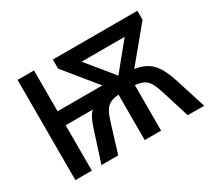

<svg xmlns="http://www.w3.org/2000/svg" viewBox="-137 -950 1299 1185"><g transform="rotate(-30 512.5 -357.0)"><path d="M947.3 -713.9V-649.4L751 -412.1Q805.2 -404.3 840.6 -381.3Q876 -358.4 899.2 -318.8Q922.4 -279.3 940.9 -222.7L1011.7 0H894.5L830.6 -204.6Q816.9 -247.6 802 -272.5Q787.1 -297.4 764.4 -309.1Q741.7 -320.8 704.6 -323.7V0H587.9V-323.7Q549.8 -320.8 526.6 -308.6Q503.4 -296.4 489 -271.2Q474.6 -246.1 461.9 -204.6L398.9 0H279.3L351.6 -224.1Q362.3 -257.3 375 -282.7Q387.7 -308.1 404.8 -323.2H210.9V0H93.8V-713.9H210.9V-422.9H529.8L345.2 -649.4V-713.9ZM799.3 -613.8H492.2L646 -425.8Z"/></g></svg>

Font: Open Sans SemiBold
Style: Regular
Weight: 600
Designer: Monotype Design Team
Foundry: Monotype Imaging Inc.
Version: Version 3.003; ttfautohint (v1.8.4)